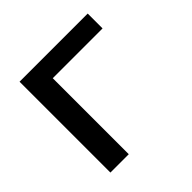

<svg xmlns="http://www.w3.org/2000/svg" viewBox="-139 -649 777 777"><g transform="rotate(-45 249.5 -260.0)"><path d="M177 0H72V-520H462V-435H177Z"/></g></svg>

Font: M PLUS 1p Medium
Style: Regular
Weight: 500
Version: Version 1.062